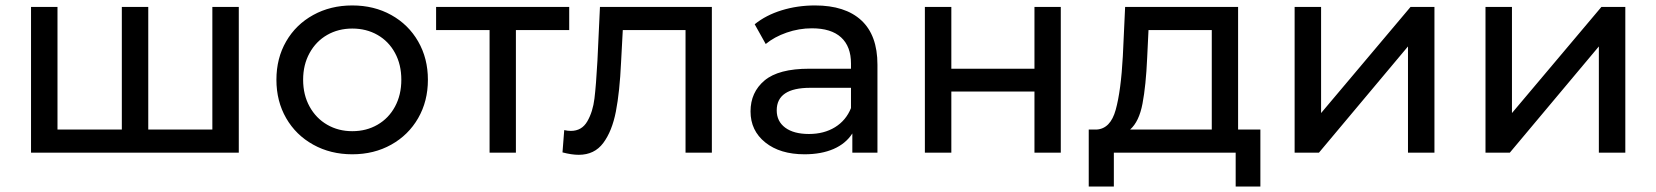

<svg xmlns="http://www.w3.org/2000/svg" viewBox="-20 -555 6021 698"><path d="M92.8 0V-529.8H189V-84H422.9V-529.8H519V-84H752V-529.8H848.1V0Z M984.9 -265.1Q984.9 -343.3 1020.3 -404.5Q1055.7 -465.8 1118.7 -500.5Q1181.6 -535.2 1260.7 -535.2Q1339.8 -535.2 1402.3 -500.5Q1464.8 -465.8 1500.2 -404.3Q1535.6 -342.8 1535.6 -265.1Q1535.6 -187 1500.2 -125.5Q1464.8 -64 1402.3 -29.1Q1339.8 5.9 1260.7 5.9Q1181.6 5.9 1118.7 -29.1Q1055.7 -64 1020.3 -125.5Q984.9 -187 984.9 -265.1ZM1082 -265.1Q1082 -210 1105.5 -167.5Q1128.9 -125 1169.4 -101.6Q1210 -78.1 1260.7 -78.1Q1312 -78.1 1352.5 -101.6Q1393.1 -125 1416 -167.5Q1439 -210 1439 -265.1Q1439 -320.3 1416 -362.5Q1393.1 -404.8 1352.5 -428Q1312 -451.2 1260.7 -451.2Q1210 -451.2 1169.4 -428Q1128.9 -404.8 1105.5 -362.3Q1082 -319.8 1082 -265.1Z M1565.4 -445.8V-529.8H2049.3V-445.8H1855.5V0H1759.8V-445.8Z M2024.9 -1 2031.2 -82Q2044.4 -79.1 2055.2 -79.1Q2095.2 -79.1 2115.2 -114Q2135.3 -148.9 2141.1 -197Q2147 -245.1 2151.9 -334L2161.1 -529.8H2567.9V0H2472.2V-445.8H2244.1L2237.8 -328.1Q2232.9 -221.2 2219 -149.7Q2205.1 -78.1 2173.1 -35.2Q2141.1 7.8 2084 7.8Q2058.1 7.8 2024.9 -1Z M2708.5 -149.9Q2708.5 -219.7 2759.5 -262.5Q2810.5 -305.2 2921.9 -305.2H3073.7V-324.2Q3073.7 -386.2 3037.6 -419.2Q3001.5 -452.1 2931.6 -452.1Q2884.8 -452.1 2839.8 -436.5Q2794.9 -420.9 2763.7 -395L2723.6 -466.8Q2764.6 -500 2821.8 -517.6Q2878.9 -535.2 2942.9 -535.2Q3052.7 -535.2 3111.3 -481Q3169.9 -426.8 3169.9 -319.8V0H3078.6V-69.8Q3054.7 -32.7 3010.3 -13.4Q2965.8 5.9 2904.8 5.9Q2815.9 5.9 2762.2 -37.1Q2708.5 -80.1 2708.5 -149.9ZM2803.7 -153.8Q2803.7 -113.8 2834.7 -90.8Q2865.7 -67.9 2920.9 -67.9Q2975.6 -67.9 3015.6 -92.5Q3055.7 -117.2 3073.7 -162.1V-235.8H2925.8Q2803.7 -235.8 2803.7 -153.8Z M3342.3 0V-529.8H3438.5V-305.2H3740.7V-529.8H3836.4V0H3740.7V-222.2H3438.5V0Z M3938 -84H3966.3Q4017.1 -86.9 4036.1 -156Q4055.2 -225.1 4062 -351.1L4070.3 -529.8H4481V-84H4562V123H4472.2V0H4029.3V123H3938ZM4088.4 -84H4385.3V-445.8H4155.3L4150.4 -344.2Q4146 -244.1 4133.5 -178.5Q4121.1 -112.8 4088.4 -84Z M4686.5 0V-529.8H4782.7V-144L5107.9 -529.8H5194.8V0H5098.6V-386.2L4774.9 0Z M5380.4 0V-529.8H5476.6V-144L5801.8 -529.8H5888.7V0H5792.5V-386.2L5468.8 0Z"/></svg>

Font: Montserrat Medium
Style: Regular
Weight: 500
Designer: Julieta Ulanovsky
Foundry: Julieta Ulanovsky
Version: Version 7.200